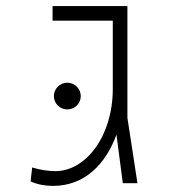

<svg xmlns="http://www.w3.org/2000/svg" viewBox="-20 -606 626 635"><path d="M155.3 8.8C259.3 8.8 329.1 -62 365.2 -160.6L386.2 0H434.6L401.4 -216.3V-585.9H153.8V-537.6H353V-311.5C353 -156.2 264.2 -40 163.1 -40C140.6 -40 112.8 -43.9 86.4 -52.2L81.1 -5.9C107.4 5.4 131.8 8.8 155.3 8.8ZM202.6 -244.1C227.1 -244.1 247.1 -263.7 247.1 -288.1C247.1 -312.5 227.1 -332.5 202.6 -332.5C178.2 -332.5 158.2 -312.5 158.2 -288.1C158.2 -263.7 178.2 -244.1 202.6 -244.1Z"/></svg>

Font: Cascadia Code PL ExtraLight
Style: Regular
Weight: 200
Monospace: yes
Designer: Aaron Bell
Foundry: Saja Typeworks
Version: Version 2404.023